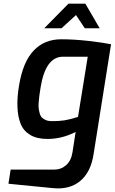

<svg xmlns="http://www.w3.org/2000/svg" viewBox="-20 -753 625 1046"><path d="M221 -599 353 -733H445L523 -599H442L394 -671L315 -599ZM26 248 38 171H275Q313 171 340.5 146.5Q368 122 375 76L392 -34Q317 4 239 4Q181 4 144.5 -18Q108 -40 92.5 -78.5Q77 -117 75 -171Q73 -225 84 -288Q105 -416 163.5 -477.5Q222 -539 313 -539Q384 -539 462 -530Q540 -521 585 -512L490 86Q475 185 417 233Q359 281 269 272ZM201 -276Q200 -274 200 -269Q196 -245 194.5 -232.5Q193 -220 191 -198Q189 -176 190.5 -164Q192 -152 196 -136.5Q200 -121 208.5 -112.5Q217 -104 230.5 -98.5Q244 -93 263 -93Q304 -93 332 -97.5Q360 -102 405 -116L458 -444H323Q228 -444 201 -276Z"/></svg>

Font: Exo
Style: DemiBoldItalic
Weight: 600
Designer: Natanael Gama
Version: Version 1